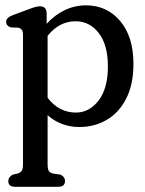

<svg xmlns="http://www.w3.org/2000/svg" viewBox="-20 -464 544 718"><path d="M154.5 -413V-375Q184.5 -408 222 -426Q259.5 -444 301.5 -444Q380 -444 429.5 -385.2Q479 -326.5 479 -225.5Q479 -148.5 452.2 -95.8Q425.5 -43 379.5 -16Q333.5 11 276.5 11Q242 11 211.8 -0.5Q181.5 -12 158 -33.5V150Q158 167 162 174.5Q166 182 178 185L206 189Q223 197 223 213Q223 234.5 198 234.5H36Q11 234.5 11 213Q11 198 28 189L46 185Q57 181.5 61.5 174.2Q66 167 66 150V-331.5Q66 -346 62 -352Q58 -358 48 -360.5L20.5 -361.5Q3 -367.5 3 -382Q3 -398 27 -407L86 -429Q103 -435.5 112.5 -438Q122 -440.5 129.5 -440.5Q154.5 -440.5 154.5 -413ZM263 -384.5Q201.5 -384.5 158 -330V-98.5Q179 -70.5 206 -56.8Q233 -43 263.5 -43Q314 -43 348.8 -88.2Q383.5 -133.5 383.5 -215.5Q383.5 -296.5 349.2 -340.5Q315 -384.5 263 -384.5Z"/></svg>

Font: Fraunces 144pt SuperSoft
Style: Regular
Weight: 400
Version: Version 1.000;[b76b70a41]